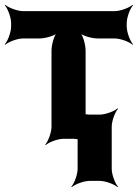

<svg xmlns="http://www.w3.org/2000/svg" viewBox="-31 -574 570 794"><path d="M493 -465V-478C493 -502 507 -539 519 -552L517 -554C504 -542 467 -528 443 -528H65C41 -528 4 -542 -9 -554L-11 -552C1 -539 15 -502 15 -478V-465C15 -441 1 -404 -11 -391L-9 -389C4 -401 41 -415 65 -415H132C156 -415 196 -426 208 -439L206 -441C193 -429 182 -389 182 -365V-50C182 -26 168 11 156 24L158 26C171 14 208 0 232 0H273C297 0 334 14 347 26L349 24C337 11 323 -26 323 -50V-365C323 -389 312 -429 299 -441L297 -439C309 -426 349 -415 373 -415H443C467 -415 504 -401 517 -389L519 -391C507 -404 493 -441 493 -465ZM431 124V-50C431 -74 445 -111 457 -124L455 -126C442 -114 405 -100 381 -100H340C316 -100 279 -114 266 -126L264 -124C276 -111 290 -74 290 -50V124C290 148 276 185 264 198L266 200C279 188 316 174 340 174H381C405 174 442 188 455 200L457 198C445 185 431 148 431 124Z"/></svg>

Font: Asimov
Style: Edge
Weight: 500
Designer: Google
Version: Version 2.000980: 2014